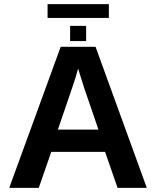

<svg xmlns="http://www.w3.org/2000/svg" viewBox="-20 -916 762 936"><path d="M553.2 0 492.2 -175.8H230L168.9 0H24.9L275.9 -688H445.8L695.8 0ZM360.8 -582 357.9 -571.3Q353 -553.7 346.2 -531.2Q339.4 -508.8 262.2 -284.2H460L392.1 -481.9L371.1 -548.3ZM399.9 -715.8H321.8V-790H399.9ZM211.9 -896H510.7V-828.6H211.9Z"/></svg>

Font: Liberation Sans
Style: Bold
Weight: 700
Designer: Steve Matteson
Foundry: Ascender Corporation
Version: Version 2.1.5